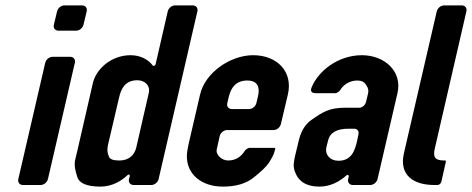

<svg xmlns="http://www.w3.org/2000/svg" viewBox="-20 -687 1753 713"><path d="M65 0H131C143 0 155 -10 158 -22L258 -454C261 -466 253 -476 241 -476H175C163 -476 151 -466 148 -454L48 -22C45 -10 53 0 65 0ZM197 -573H263C275 -573 287 -583 290 -595L302 -645C305 -657 297 -667 285 -667H219C207 -667 195 -657 192 -645L180 -595C177 -583 185 -573 197 -573Z M465 -482C392 -482 337 -430 325 -379L266 -122C257 -84 252 -78 267 -30C274 -6 304 6 353 6C396 6 431 -15 454 -37C458 -41 463 -38 462 -33L459 -22C456 -10 464 0 476 0H542C554 0 566 -10 569 -22L713 -645C716 -657 708 -667 696 -667H630C618 -667 606 -657 603 -645L558 -449C557 -443 549 -440 547 -444C531 -466 501 -482 465 -482ZM533 -344C517 -276 502 -207 486 -139C480 -114 462 -91 422 -91C400 -91 387 -96 384 -107C376 -127 379 -138 382 -153L422 -324C429 -355 443 -389 490 -389C516 -389 538 -371 533 -344Z M723 -336 681 -155C678 -141 675 -126 674 -112C671 -40 729 6 807 6C856 6 893 -5 921 -27C949 -49 969 -68 979 -83C988 -98 997 -112 1000 -127L1002 -133C1003 -136 1001 -138 998 -138H907C902 -138 892 -132 889 -127C877 -107 857 -91 827 -91C804 -91 780 -112 785 -133L796 -182C799 -194 811 -204 823 -204H996C1008 -204 1020 -214 1023 -226L1049 -336C1069 -421 1009 -482 920 -482C836 -482 742 -418 723 -336ZM898 -388C937 -388 946 -363 938 -329L932 -304C929 -292 917 -282 905 -282H841C829 -282 821 -292 824 -304L830 -329C838 -362 857 -388 898 -388Z M1275 -31 1273 -22C1270 -10 1278 0 1290 0H1355C1367 0 1379 -10 1382 -22L1456 -341C1475 -422 1408 -482 1324 -482C1236 -482 1162 -424 1137 -362C1131 -348 1138 -341 1152 -341H1226C1231 -341 1240 -347 1243 -352C1254 -371 1277 -388 1307 -388C1322 -388 1332 -383 1338 -374C1351 -355 1349 -348 1344 -328L1339 -308C1336 -296 1325 -287 1314 -287H1261C1205 -287 1179 -272 1137 -242C1112 -225 1097 -198 1089 -163L1076 -109C1072 -90 1067 -71 1075 -50C1088 -13 1118 6 1166 6C1209 6 1242 -14 1267 -36C1271 -40 1276 -37 1275 -31ZM1274 -209H1295C1307 -209 1314 -200 1311 -188L1306 -163C1298 -129 1286 -90 1237 -90C1206 -90 1186 -112 1192 -140L1198 -164C1205 -195 1231 -209 1274 -209Z M1593 0H1605C1611 0 1617 -5 1619 -12L1636 -88C1636 -89 1635 -91 1634 -91H1630C1592 -91 1588 -106 1595 -137L1712 -645C1715 -657 1707 -667 1695 -667H1629C1617 -667 1605 -657 1602 -645L1480 -118C1461 -35 1517 0 1593 0Z"/></svg>

Font: DIN Rundschrift
Style: MittelKursiv
Weight: 400
Version: Version 1.027